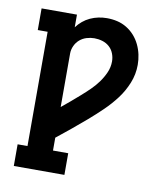

<svg xmlns="http://www.w3.org/2000/svg" viewBox="-83 -813 766 882"><g transform="rotate(10 300.0 -371.5)"><path d="M41 0V-101H87V-634H41V-735H206V-676Q218 -692 233.5 -705Q249 -718 267.5 -726.5Q286 -735 305.5 -739Q325 -743 345 -743Q370 -743 393.5 -737.5Q417 -732 437.5 -719.5Q458 -707 474 -689Q490 -671 500.5 -649Q511 -627 516 -603.5Q521 -580 521 -556Q521 -512 504.5 -471Q488 -430 462 -395.5Q436 -361 404.5 -330.5Q373 -300 340 -271.5Q307 -243 273.5 -215.5Q240 -188 206 -161V-101H277V0ZM206 -304Q227 -321 247.5 -338.5Q268 -356 288.5 -374Q309 -392 328.5 -411Q348 -430 364 -452Q380 -474 391 -499Q402 -524 402 -551Q402 -570 395 -588Q388 -606 374 -618.5Q360 -631 341.5 -636.5Q323 -642 304 -642Q286 -642 268 -636.5Q250 -631 236 -619Q222 -607 214 -589.5Q206 -572 206 -554Z"/></g></svg>

Font: Iosevka Etoile
Style: Bold
Weight: 700
Designer: Belleve Invis
Foundry: Belleve Invis
Version: Version 28.1.0; ttfautohint (v1.8.4)